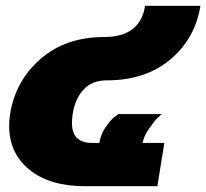

<svg xmlns="http://www.w3.org/2000/svg" viewBox="-20 -645 714 665"><path d="M11.7 -209.2Q11.7 -230.8 15 -250Q33.3 -365 120.4 -440.8Q207.5 -516.7 340 -516.7Q465.8 -516.7 482.5 -625H674.2Q655.8 -510.8 569.6 -438.8Q483.3 -366.7 350 -366.7Q299.2 -366.7 269.6 -335Q240 -303.3 231.7 -250Q229.2 -232.5 229.2 -219.2Q229.2 -150 299.2 -150H324.2Q328.3 -178.3 345 -203.3Q361.7 -228.3 375.8 -239.2L390 -250H540Q533.3 -244.2 523.8 -234.6Q514.2 -225 495.8 -198.8Q477.5 -172.5 474.2 -150H549.2L525 0H275Q152.5 0 82.1 -57.1Q11.7 -114.2 11.7 -209.2Z"/></svg>

Font: BoonTook
Style: Italic
Weight: 400
Italic angle: -9°
Designer: Sungsit Sawaiwan
Foundry: FontUni
Version: Version 3.0